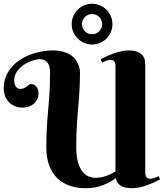

<svg xmlns="http://www.w3.org/2000/svg" viewBox="-20 -1000 878 1028"><path d="M689 7.8Q664.1 7.8 647.9 3.2Q631.8 -1.5 621.8 -9.3Q611.8 -17.1 606.9 -26.6Q602.1 -36.1 600.1 -45.9Q569.3 -23.4 529.3 -7.8Q489.3 7.8 439 7.8Q394 7.8 355.7 -4.9Q317.4 -17.6 288.8 -44.2Q260.3 -70.8 244.1 -112.5Q228 -154.3 228 -212.9Q228 -255.9 229.5 -290Q231 -324.2 233.2 -354.2Q235.4 -384.3 238 -412.1Q240.7 -439.9 242.9 -470.2Q245.1 -500.5 246.6 -535.2Q248 -569.8 248 -613.8Q248 -627.4 245.4 -639.9Q242.7 -652.3 236.6 -661.9Q230.5 -671.4 219.7 -677.2Q209 -683.1 192.9 -683.1Q177.2 -683.1 153.8 -675.5Q130.4 -668 108.6 -653.6Q86.9 -639.2 71.5 -617.9Q56.2 -596.7 56.2 -569.8Q56.2 -554.2 60.3 -544.9Q64.5 -535.6 69.8 -531Q75.2 -526.4 80.8 -525.1Q86.4 -523.9 88.9 -523.9Q101.1 -523.9 108.9 -528.1Q116.7 -532.2 123 -536.9Q129.4 -541.5 135 -545.7Q140.6 -549.8 147.9 -549.8Q153.8 -549.8 160.4 -547.1Q167 -544.4 172.6 -538.6Q178.2 -532.7 182.1 -523.2Q186 -513.7 186 -500Q186 -480.5 178.5 -466.3Q170.9 -452.1 158.9 -442.6Q147 -433.1 131.6 -428.5Q116.2 -423.8 101.1 -423.8Q77.6 -423.8 58.8 -431.9Q40 -439.9 26.9 -454.1Q13.7 -468.3 6.8 -487.3Q0 -506.3 0 -527.8Q0 -561.5 11.2 -589.6Q22.5 -617.7 42 -640.1Q61.5 -662.6 87.2 -679.4Q112.8 -696.3 142.1 -707.5Q171.4 -718.8 202.1 -724.4Q232.9 -730 262.2 -730Q295.9 -730 319.6 -722.9Q343.3 -715.8 359.6 -704.6Q376 -693.4 385.5 -679.7Q395 -666 400.1 -653.1Q405.3 -640.1 406.7 -629.6Q408.2 -619.1 408.2 -613.8Q408.2 -574.2 406.7 -541.3Q405.3 -508.3 403.1 -478Q400.9 -447.8 398.2 -418.7Q395.5 -389.6 393.3 -358.2Q391.1 -326.7 389.6 -291.3Q388.2 -255.9 388.2 -212.9Q388.2 -159.7 398.7 -127.2Q409.2 -94.7 424.8 -77.1Q440.4 -59.6 458.3 -53.7Q476.1 -47.9 490.2 -47.9Q517.1 -47.9 544.7 -56.6Q572.3 -65.4 598.1 -82V-647.9Q598.1 -662.1 592 -670.7Q585.9 -679.2 573.2 -679.2Q559.6 -679.2 547.9 -674.3Q536.1 -669.4 526.9 -665L519 -683.1Q531.2 -689.5 548.8 -697.5Q566.4 -705.6 586.4 -712.9Q606.4 -720.2 627.4 -725.1Q648.4 -730 667 -730Q700.2 -730 718.5 -721.4Q736.8 -712.9 745.6 -700.4Q754.4 -688 756.1 -673.8Q757.8 -659.7 757.8 -648.9V-74.2Q757.8 -60.1 764.2 -51.5Q770.5 -43 783.2 -43Q796.4 -43 808.1 -47.6Q819.8 -52.2 829.1 -57.1L836.9 -39.1Q824.7 -32.7 807.1 -24.7Q789.6 -16.6 769.5 -9.3Q749.5 -2 728.5 2.9Q707.5 7.8 689 7.8ZM363.8 -870.6Q363.8 -893.1 372.3 -913.1Q380.9 -933.1 395.8 -948Q410.6 -962.9 430.7 -971.4Q450.7 -980 473.1 -980Q495.6 -980 515.4 -971.4Q535.2 -962.9 550 -948Q564.9 -933.1 573.5 -913.1Q582 -893.1 582 -870.6Q582 -848.1 573.5 -828.4Q564.9 -808.6 550 -793.7Q535.2 -778.8 515.4 -770.3Q495.6 -761.7 473.1 -761.7Q450.7 -761.7 430.7 -770.3Q410.6 -778.8 395.8 -793.7Q380.9 -808.6 372.3 -828.4Q363.8 -848.1 363.8 -870.6ZM418.9 -870.6Q418.9 -859.4 423.1 -849.6Q427.2 -839.8 434.6 -832.5Q441.9 -825.2 451.9 -821Q461.9 -816.9 473.1 -816.9Q484.4 -816.9 494.1 -821Q503.9 -825.2 511.2 -832.5Q518.6 -839.8 522.7 -849.6Q526.9 -859.4 526.9 -870.6Q526.9 -881.8 522.7 -891.8Q518.6 -901.9 511.2 -909.2Q503.9 -916.5 494.1 -920.7Q484.4 -924.8 473.1 -924.8Q461.9 -924.8 451.9 -920.7Q441.9 -916.5 434.6 -909.2Q427.2 -901.9 423.1 -891.8Q418.9 -881.8 418.9 -870.6Z"/></svg>

Font: Berkshire Swash
Style: Regular
Weight: 700
Designer: Astigmatic (AOETI)
Foundry: Astigmatic (AOETI)
Version: Version 1.000